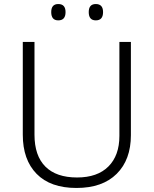

<svg xmlns="http://www.w3.org/2000/svg" viewBox="-20 -988 762 952"><path d="M629 -318Q629 -196 558.5 -126Q488 -56 359 -56Q230 -56 161.5 -126Q93 -196 93 -320V-780H151V-320Q151 -216 205 -162Q259 -108 362 -108Q463 -108 517.5 -162.5Q572 -217 572 -314V-780H629ZM234 -928Q234 -968 269 -968Q305 -968 305 -928Q305 -887 269 -887Q234 -887 234 -928ZM420 -928Q420 -968 455 -968Q491 -968 491 -928Q491 -887 455 -887Q420 -887 420 -928Z"/></svg>

Font: Noto Sans Malayalam UI Light
Style: Regular
Weight: 300
Designer: Jelle Bosma - Monotype Design Team
Foundry: Monotype Imaging Inc.
Version: Version 2.104; ttfautohint (v1.8.4.7-5d5b)